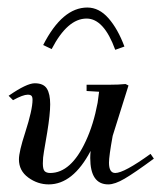

<svg xmlns="http://www.w3.org/2000/svg" viewBox="-20 -480 432 510"><path d="M94.7 -360.4Q145.5 -460 211.9 -460Q243.2 -460 268.1 -431.6Q293 -403.3 310.5 -356.4L286.1 -347.7Q255.9 -430.7 210 -430.7Q159.2 -430.7 117.2 -349.6ZM2.9 -225.6Q50.8 -258.8 72.3 -258.8Q95.7 -258.8 104.5 -244.6Q113.3 -230.5 113.3 -203.1Q113.3 -176.8 105.5 -128.9L96.7 -77.1Q93.8 -61.5 93.8 -45.9Q93.8 -30.3 98.6 -25.4Q103.5 -20.5 113.3 -20.5Q168.9 -20.5 208 -105.5Q228.5 -149.4 239.3 -207L243.2 -236.3L210 -238.3V-254.9H269.5Q295.9 -254.9 313.5 -256.8L321.3 -252.9L279.3 -119.1Q269.5 -65.4 269.5 -47.9Q269.5 -20.5 286.1 -20.5Q309.6 -20.5 379.9 -71.3L388.7 -58.6Q336.9 -20.5 311 -5.4Q285.2 9.8 267.6 9.8Q219.7 9.8 219.7 -60.5Q219.7 -68.4 220.7 -79.1Q173.8 9.8 109.4 9.8Q80.1 9.8 55.2 -8.3Q30.3 -26.4 30.3 -56.6Q30.3 -77.1 46.9 -127.9Q66.4 -188.5 66.4 -214.8Q66.4 -222.7 63.5 -225.6Q60.5 -228.5 53.7 -228.5Q41 -228.5 14.6 -213.9Z"/></svg>

Font: Kleymisska
Style: Regular
Weight: 500
Italic angle: -8°
Designer: gluk
Foundry: gluk
Version: Version 0.298